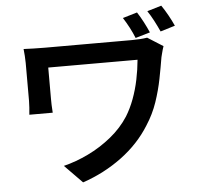

<svg xmlns="http://www.w3.org/2000/svg" viewBox="-61 -928 1122 1071"><g transform="rotate(-5 500.0 -393.0)"><path d="M743 -839Q760 -813 776.5 -781.5Q793 -750 805 -722L723 -698Q711 -728 695.5 -757.5Q680 -787 662 -815ZM881 -865Q899 -839 916.5 -807.5Q934 -776 947 -747L865 -722Q851 -753 835 -783.5Q819 -814 801 -841ZM874 -639Q872 -633 868 -620.5Q864 -608 861.5 -596Q859 -584 857 -578Q848 -523 835.5 -459.5Q823 -396 801 -331Q779 -266 740 -206Q679 -108 580.5 -35Q482 38 361 79L262 -22Q331 -39 400.5 -72.5Q470 -106 530.5 -155Q591 -204 631 -266Q657 -308 676 -359Q695 -410 706.5 -465.5Q718 -521 723 -576Q710 -576 680.5 -576Q651 -576 610 -576Q569 -576 523 -576Q477 -576 430.5 -576Q384 -576 342.5 -576Q301 -576 269.5 -576Q238 -576 223 -576Q223 -567 223 -550Q223 -533 223 -512Q223 -491 223 -469.5Q223 -448 223 -430Q223 -412 223 -400Q223 -389 223.5 -367Q224 -345 226 -323H95Q97 -345 98.5 -363.5Q100 -382 100 -400Q100 -414 100 -442Q100 -470 100 -503Q100 -536 100 -565.5Q100 -595 100 -612Q100 -631 98.5 -651.5Q97 -672 95 -691Q119 -690 149 -689Q179 -688 213 -688Q221 -688 248.5 -688Q276 -688 315 -688Q354 -688 400.5 -688Q447 -688 493.5 -688Q540 -688 582.5 -688Q625 -688 656 -688Q687 -688 701 -688Q724 -688 746.5 -689.5Q769 -691 787 -694Z"/></g></svg>

Font: Noto Sans HK SemiBold
Style: Regular
Weight: 600
Version: Version 2.004-H2;hotconv 1.0.118;makeotfexe 2.5.65603